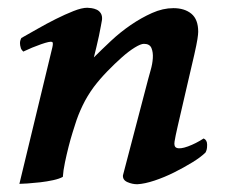

<svg xmlns="http://www.w3.org/2000/svg" viewBox="-20 -463 590 495"><path d="M243 -412Q242 -407 240 -395.5Q238 -384 235 -370Q232 -356 228.5 -341.5Q225 -327 222 -315Q242 -335 266 -357.5Q290 -380 317 -398.5Q344 -417 372 -429.5Q400 -442 427 -442Q456 -442 473.5 -427.5Q491 -413 491 -381Q491 -375 489 -362Q487 -349 481 -322.5Q475 -296 464.5 -251.5Q454 -207 438 -137Q432 -111 430 -98Q428 -85 435 -82Q444 -78 464.5 -85.5Q485 -93 505 -106Q514 -102 514 -90Q514 -82 513 -78Q512 -74 510 -70Q498 -58 476 -44.5Q454 -31 429 -18.5Q404 -6 378.5 2.5Q353 11 334 12Q321 12 308.5 6.5Q296 1 297 -11L362 -259Q364 -267 368.5 -282.5Q373 -298 374 -313Q375 -328 370.5 -339Q366 -350 351 -350Q343 -350 327.5 -340.5Q312 -331 294 -315Q276 -299 257 -279.5Q238 -260 222 -239Q205 -216 193 -191Q181 -166 174 -143Q172 -137 167 -121Q162 -105 157 -85.5Q152 -66 147.5 -44.5Q143 -23 142 -7Q133 -2 117 1.5Q101 5 83.5 7Q66 9 51 10Q36 11 30 11L115 -341Q118 -354 114 -355Q109 -357 86 -349Q63 -341 40 -330Q35 -335 34 -338Q33 -341 32 -346Q31 -353 32 -357Q33 -361 35 -365Q53 -375 76.5 -388.5Q100 -402 124 -414Q148 -426 169.5 -434.5Q191 -443 205 -443Q209 -443 216 -442Q223 -441 229.5 -438Q236 -435 240 -428.5Q244 -422 243 -412Z"/></svg>

Font: Lusitana
Style: Bold Italic
Weight: 700
Designer: Ana Paula Megda
Foundry: Ana Paula Megda
Version: Version 1.000; ttfautohint (v1.1) -l 8 -r 50 -G 200 -x 14 -D